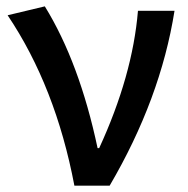

<svg xmlns="http://www.w3.org/2000/svg" viewBox="-20 -584 590 604"><path d="M214 0Q155 -311 4 -536L121 -564Q230 -387 287 -118H292Q397 -346 414 -550H529Q485 -273 325 0Z"/></svg>

Font: Noto Sans S Chinese Medium
Style: Regular
Weight: 500
Designer: Ryoko NISHIZUKA  (kana & ideographs); Paul D. Hunt (Latin, Greek & Cyrillic); Wenlong ZHANG  (bopomofo); Sandoll Communi
Foundry: Adobe Systems Incorporated
Version: Version 1.000;PS 1;hotconv 1.0.78;makeotf.lib2.5.61930